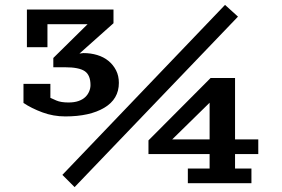

<svg xmlns="http://www.w3.org/2000/svg" viewBox="-20 -744 1151 785"><path d="M260 -325Q284 -325 301 -331Q318 -337 328.5 -347Q339 -357 344.5 -370Q350 -383 350 -396Q350 -437 326.5 -453Q303 -469 246 -469H198V-507L338 -645H174V-551H90V-705H444V-649L297 -518V-524L321 -527Q351 -527 377.5 -519Q404 -511 423.5 -495Q443 -479 454.5 -456.5Q466 -434 466 -405Q466 -339 406.5 -303.5Q347 -268 247 -268Q198 -268 153.5 -284.5Q109 -301 76 -323V-401H186V-344Q192 -341 210.5 -333Q229 -325 260 -325ZM900 -724 953 -676 285 21 235 -29ZM1008 5H748V-55H837V-114H587V-170L841 -425H941V-174H1036V-114H941V-55H1008ZM837 -324 684 -174H837Z"/></svg>

Font: PT Serif Caption
Style: Semibold
Weight: 600
Designer: A.Korolkova, O.Umpeleva, V.Yefimov
Foundry: ParaType Ltd
Version: Version 1.00;May 2, 2020;FontCreator 12.0.0.2544 64-bit